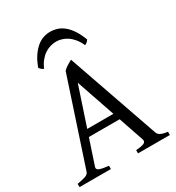

<svg xmlns="http://www.w3.org/2000/svg" viewBox="-197 -957 988 1077"><g transform="rotate(-30 297.5 -418.5)"><path d="M370.1 -261.2 284.2 -512.2 200.7 -261.2ZM186 -217.3 131.8 -54.2Q127 -39.1 145 -32.2Q163.1 -25.4 203.1 -21V0H0V-21Q33.2 -26.9 52.7 -33.2Q72.3 -39.6 77.1 -54.2L258.8 -604Q270 -616.2 286.6 -626.2Q303.2 -636.2 315.9 -643.1L521 -54.2Q523.4 -47.4 527.8 -42Q532.2 -36.6 539.6 -32.7Q546.9 -28.8 558.1 -25.9Q569.3 -22.9 585 -21V0H378.9V-21Q417 -23.4 431.6 -30.8Q446.3 -38.1 440.9 -54.2L385.3 -217.3ZM133.8 -695.8Q148.4 -735.4 166.7 -762.2Q185.1 -789.1 205.3 -805.9Q225.6 -822.8 247.6 -830.1Q269.5 -837.4 291.5 -837.4Q315.4 -837.4 337.9 -830.1Q360.4 -822.8 380.6 -805.9Q400.9 -789.1 418.7 -762.2Q436.5 -735.4 451.2 -695.8Q445.3 -687 439.5 -682.4Q433.6 -677.7 425.3 -673.8Q413.1 -701.7 397.2 -720.7Q381.3 -739.7 363.8 -751.2Q346.2 -762.7 327.9 -767.8Q309.6 -772.9 293.5 -772.9Q276.4 -772.9 257.6 -767.8Q238.8 -762.7 220.9 -751.2Q203.1 -739.7 187.3 -720.7Q171.4 -701.7 159.7 -673.8Q151.4 -677.7 145.5 -682.4Q139.6 -687 133.8 -695.8Z"/></g></svg>

Font: Gentium Plus Phon
Style: Regular
Weight: 400
Designer: J. Victor Gaultney, Annie Olsen, Iska Routamaa, Becca Hirsbrunner
Foundry: SIL International
Version: Version 5.000